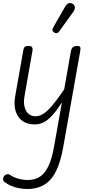

<svg xmlns="http://www.w3.org/2000/svg" viewBox="-38 -799 588 1247"><path d="M188.5 9Q115 9 80.8 -41.2Q46.5 -91.5 60.5 -173L114 -476Q115 -482 119.8 -491.2Q124.5 -500.5 148 -500.5Q167 -500.5 171 -491Q175 -481.5 173.5 -473L120.5 -170.5Q111 -119 130.5 -81.5Q150 -44 193.5 -44Q235 -44 278.8 -89.2Q322.5 -134.5 379 -219L422.5 -467Q425 -479 429.8 -486.2Q434.5 -493.5 443 -497Q451.5 -500.5 464.5 -500.5Q479 -500.5 482.5 -493.5Q486 -486.5 483.5 -470L373 154.5Q347 302 291.5 365.2Q236 428.5 140.5 428.5Q95.5 428.5 56.5 416Q17.5 403.5 -9 382.5Q-18 375.5 -18.2 364.5Q-18.5 353.5 -10 343Q-4 335 6.8 332.8Q17.5 330.5 27 337Q48 351.5 79 360.8Q110 370 142 370Q190.5 370 223.5 347.2Q256.5 324.5 278.2 276.2Q300 228 313.5 151L364 -134Q315.5 -57.5 275.2 -24.2Q235 9 188.5 9ZM315.5 -587Q307.5 -592 303.5 -599.5Q299.5 -607 308.5 -622.5L385.5 -756.5Q398 -778 413.2 -778.8Q428.5 -779.5 437.5 -772Q449 -761.5 448.5 -748.8Q448 -736 439.5 -724L347 -596Q338 -583.5 330.2 -583.2Q322.5 -583 315.5 -587Z"/></svg>

Font: Edu VIC WA NT Hand Pre
Style: Regular
Weight: 400
Designer: Tina and Corey Anderson, Eben Sorkin, Mirko Velimirovic
Foundry: Google for Education
Version: Version 1.000